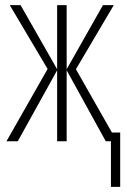

<svg xmlns="http://www.w3.org/2000/svg" viewBox="-20 -549 495 746"><path d="M422 -529H380L239 -280V-529H202V-280L60 -529H18L165 -281L5 0H49L202 -276V0H239V-276L391 0H411V177H447V-34H415L275 -280Z"/></svg>

Font: Noto Sans ExtraCondensed ExtraLight
Style: Regular
Weight: 200
Width: 2
Designer: Monotype Design Team
Foundry: Monotype Imaging Inc.
Version: Version 2.013